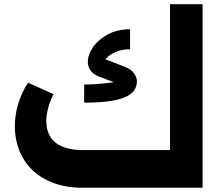

<svg xmlns="http://www.w3.org/2000/svg" viewBox="-20 -886 1030 906"><path d="M373.3 0Q290.3 0 229.1 -23.8Q167.9 -47.6 128.1 -88.3Q88.4 -129 69.2 -180.9Q50 -232.7 50 -289.4Q50 -342 65.7 -395.1Q81.4 -448.3 112.3 -495.9L232.4 -441.7Q215.3 -406.9 206.9 -374.8Q198.4 -342.7 198.4 -314Q198.4 -272.1 217 -241.4Q235.6 -210.6 273.7 -194.2Q311.9 -177.9 369.9 -177.9H782.4V-866.3H936V0ZM377.1 -401.7V-487.1Q424.1 -487.1 476.8 -492.9Q529.4 -498.7 562.9 -507.9L554.4 -484.3L447.4 -524.7Q420 -535.4 407.2 -553.6Q394.4 -571.9 394.4 -592.4Q394.4 -628.6 419.1 -664Q443.9 -699.4 488.7 -723.6Q533.6 -747.9 593.7 -747.9V-653.7Q552.3 -653.7 521.1 -638.8Q490 -623.9 473 -601.3Q456 -578.7 456 -556L431.1 -624.1L566.1 -571.9Q600.3 -559 613.2 -539.2Q626.1 -519.4 626.1 -502.6Q626.1 -483.7 617.2 -466.1Q608.3 -448.6 582.9 -433.8Q557.4 -419 507.8 -410.4Q458.1 -401.7 377.1 -401.7Z"/></svg>

Font: Alexandria
Style: Regular
Weight: 400
Designer: Mohamed Gaber
Foundry: Kief Type Foundry
Version: Version 5.100